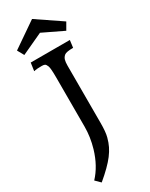

<svg xmlns="http://www.w3.org/2000/svg" viewBox="-296 -1048 1008 1289"><g transform="rotate(-30 208.5 -403.5)"><path d="M36.1 151.4Q103.5 79.6 136.7 -32.2Q160.6 -113.8 160.6 -193.4V-574.7Q160.6 -646 153.6 -664.1Q146.5 -682.1 138.4 -686.3Q130.4 -690.4 115.7 -690.4Q76.7 -690.4 59.1 -686.5Q59.6 -686 59.6 -685.1L53.7 -685.5L62.5 -747.1H365.7L358.4 -690.4Q305.2 -690.4 290.5 -678.5Q275.9 -666.5 271 -649.7Q266.1 -632.8 266.1 -605.5V-162.1Q266.1 -91.8 256.3 -55.4Q246.6 -19 233.4 7.8Q220.2 34.7 198.7 63.5Q156.7 118.7 72.8 188.5L36.1 152.3ZM22.9 -862.8 216.3 -996.1 407.2 -866.7 376 -812.5 216.3 -889.2Q216.3 -889.2 50.8 -812.5Z"/></g></svg>

Font: HeadlandOne
Style: Regular
Weight: 400
Designer: Gary Lonergan
Foundry: Sorkin Type Co.
Version: Version 1.002